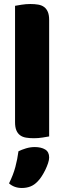

<svg xmlns="http://www.w3.org/2000/svg" viewBox="-20 -681 320 957"><path d="M225 -1Q214 1 192.5 4.5Q171 8 149 8Q127 8 109.5 5Q92 2 80 -7Q68 -16 61.5 -31.5Q55 -47 55 -72V-652Q66 -654 87.5 -657.5Q109 -661 131 -661Q153 -661 170.5 -658Q188 -655 200 -646Q212 -637 218.5 -621.5Q225 -606 225 -581ZM168 223Q151 241 131.5 248.5Q112 256 89 256Q51 256 25 233Q46 191 56.5 151.5Q67 112 72 73Q88 65 109.5 58.5Q131 52 153 52Q185 52 205 64Q225 76 225 104Q225 116 219.5 132.5Q214 149 206 165.5Q198 182 188 197.5Q178 213 168 223Z"/></svg>

Font: Baloo
Style: Regular
Weight: 400
Designer: Sarang Kulkarni and Ek Type
Foundry: Ek Type
Version: Version 1.443;PS 1.000;hotconv 16.6.51;makeotf.lib2.5.65220;